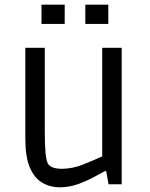

<svg xmlns="http://www.w3.org/2000/svg" viewBox="-20 -786 640 819"><path d="M234 13Q194 13 160.5 -6.5Q127 -26 107.5 -71Q88 -116 88 -195V-582H171V-226Q171 -171 174 -136Q177 -101 185 -87Q192 -76 207.5 -71Q223 -66 243 -66Q288 -66 332.5 -83.5Q377 -101 416 -119V-582H499V0H443L433 -56H427Q412 -48 382 -31.5Q352 -15 314 -1Q276 13 234 13ZM157 -684V-766H256V-684ZM344 -684V-766H442V-684Z"/></svg>

Font: Ruda
Style: Regular
Weight: 400
Designer: Mariela Monsalve and Angelina Sanchez
Foundry: Mariela Monsalve and Angelina Sanchez
Version: Version 2.000